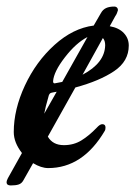

<svg xmlns="http://www.w3.org/2000/svg" viewBox="-31 -498 413 586"><path d="M199 -231 115 -81Q130 -55 164 -55Q194 -55 217.5 -69.5Q241 -84 264 -108Q274 -119 281 -119Q291 -119 291 -109Q291 -102 289 -99Q222 15 116 15Q95 15 70 0L40 53Q35 62 26 65Q17 68 2 68Q-11 68 -11 58Q-11 54 -7 46L36 -31Q11 -63 11 -95Q11 -164 45 -237Q79 -310 135.5 -361Q192 -412 255 -420L277 -458Q283 -469 293 -473.5Q303 -478 318 -478Q323 -478 326 -475Q329 -472 329 -467Q328 -463 326 -458Q324 -453 321 -449L304 -418Q332 -413 347 -397Q362 -381 362 -359Q362 -311 317.5 -281Q273 -251 199 -231ZM131 -250Q131 -242 138 -244L159 -248L236 -385Q201 -367 167 -323Q133 -279 131 -250ZM283 -382 221 -270Q289 -306 290 -360Q290 -374 283 -382ZM142 -218 131 -216Q125 -215 122.5 -213.5Q120 -212 118 -207Q107 -169 104 -151Z"/></svg>

Font: EB Garamond Medium
Style: Italic
Weight: 500
Italic angle: -17.2°
Designer: Georg Duffner and Octavio Pardo
Foundry: Georg Duffner
Version: Version 1.000